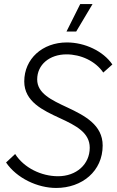

<svg xmlns="http://www.w3.org/2000/svg" viewBox="-20 -920 577 950"><path d="M258 10C386 10 488 -73 488 -200C488 -302 399 -348 314 -388C232 -426 164 -459 164 -527C164 -600 225 -651 309 -651C380 -651 452 -618 491 -561L536 -601C491 -667 400 -710 311 -710C190 -710 100 -629 100 -517C100 -417 193 -374 275 -336C358 -298 424 -263 424 -189C424 -107 358 -48 267 -48C185 -48 99 -89 55 -158L10 -116C63 -38 166 10 258 10ZM438 -900H377L309 -764H357Z"/></svg>

Font: Fixel Text 20240404 Light
Style: Italic
Weight: 300
Width: 4
Italic angle: -10°
Designer: AlfaBravo + MacPaw
Foundry: Kyrylo Tkachov, Marchela Mozhyna, Serhii Makarenko, Maria Weinstein, Zakhar Kryvoshyya
Version: Version 1.211;Glyphs 3.2 (3225)